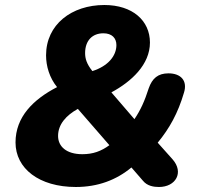

<svg xmlns="http://www.w3.org/2000/svg" viewBox="-20 -736 801 767"><path d="M283 11C371 11 445 -17 505 -67L551 -14C568 7 594 11 615 11C682 11 716 -47 669 -100L610 -166C657 -223 691 -284 715 -366C730 -414 702 -443 653 -443C611 -443 588 -423 574 -383C558 -333 542 -297 517 -260L425 -367C505 -410 579 -478 579 -566C579 -654 509 -716 397 -716C266 -716 164 -638 164 -515C164 -471 178 -425 208 -388C113 -339 42 -269 42 -167C42 -63 136 11 283 11ZM309 -120C245 -120 212 -151 212 -193C212 -239 244 -275 291 -301L417 -156C384 -132 352 -120 309 -120ZM393 -603C427 -603 445 -584 445 -556C445 -513 412 -472 349 -452C326 -481 320 -502 320 -524C320 -574 349 -603 393 -603Z"/></svg>

Font: SN Pro Heavy
Style: Italic
Weight: 800
Italic angle: -9°
Designer: Tobias Whetton
Foundry: Supernotes
Version: Version 1.001;Glyphs 3.2 (3249)